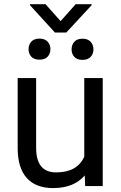

<svg xmlns="http://www.w3.org/2000/svg" viewBox="-20 -910 591 939"><path d="M66.4 0ZM394.5 -52.2Q341.8 9.8 239.7 9.8Q155.3 9.8 111.1 -39.3Q66.9 -88.4 66.4 -184.6V-528.3H156.7V-187Q156.7 -66.9 254.4 -66.9Q357.9 -66.9 392.1 -144V-528.3H482.4V0H396.5ZM119.6 -669.4Q119.6 -691.4 133.1 -706.3Q146.5 -721.2 172.9 -721.2Q199.2 -721.2 212.9 -706.3Q226.6 -691.4 226.6 -669.4Q226.6 -647.5 212.9 -632.8Q199.2 -618.2 172.9 -618.2Q146.5 -618.2 133.1 -632.8Q119.6 -647.5 119.6 -669.4ZM330.1 -668.5Q330.1 -690.4 343.5 -705.6Q356.9 -720.7 383.3 -720.7Q409.7 -720.7 423.3 -705.6Q437 -690.4 437 -668.5Q437 -646.5 423.3 -631.8Q409.7 -617.2 383.3 -617.2Q356.9 -617.2 343.5 -631.8Q330.1 -646.5 330.1 -668.5ZM276.4 -806.6 350.1 -889.6H428.2V-884.8L304.2 -751H248.5L126.5 -884.8V-889.6H202.6Z"/></svg>

Font: Roboto
Style: Regular
Weight: 400
Designer: Google
Version: Version 2.134; 2016; ttfautohint (v1.6)